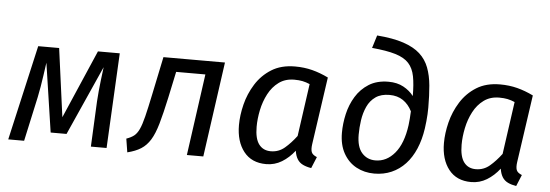

<svg xmlns="http://www.w3.org/2000/svg" viewBox="-49 -897 3039 1060"><g transform="rotate(5 1470.0 -367.5)"><path d="M474 -527H595L568 0H481L493 -252Q495 -281 497.5 -309.5Q500 -338 504 -370.5Q508 -403 513 -443L341 -58H253L196 -440Q191 -404 186 -370Q181 -336 176 -305.5Q171 -275 165 -247L111 0H23L143 -527H259L310 -148Z M837 -527H1178L1104 0H1013L1076 -452H914L883 -306Q864 -218 847.5 -160.5Q831 -103 810 -69Q789 -35 759 -16Q729 3 684 14L672 -61Q698 -70 714 -82.5Q730 -95 742 -120.5Q754 -146 765.5 -192.5Q777 -239 793 -316Z M1566 -539Q1617 -539 1661.5 -527.5Q1706 -516 1751 -494L1697 -120Q1693 -92 1698.5 -76.5Q1704 -61 1729 -51L1703 12Q1677 8 1657 -1.5Q1637 -11 1625.5 -29.5Q1614 -48 1610 -76Q1579 -36 1539.5 -12Q1500 12 1453 12Q1372 12 1328.5 -43.5Q1285 -99 1285 -190Q1285 -244 1300 -304.5Q1315 -365 1348.5 -418.5Q1382 -472 1435.5 -505.5Q1489 -539 1566 -539ZM1568 -466Q1518 -466 1482.5 -440Q1447 -414 1425 -372Q1403 -330 1393 -281.5Q1383 -233 1383 -189Q1383 -123 1406.5 -92Q1430 -61 1472 -61Q1516 -61 1549 -89Q1582 -117 1613 -158L1654 -449Q1633 -458 1613.5 -462Q1594 -466 1568 -466Z M1980 -678 2002 -749Q2091 -742 2149 -722.5Q2207 -703 2241 -672Q2275 -641 2291.5 -597.5Q2308 -554 2313 -499Q2318 -444 2318 -377Q2318 -359 2317 -340Q2316 -321 2314 -301Q2312 -281 2309 -260Q2300 -198 2278.5 -147.5Q2257 -97 2224 -61.5Q2191 -26 2147.5 -7Q2104 12 2052 12Q1997 12 1952.5 -12Q1908 -36 1881.5 -83Q1855 -130 1855 -197Q1855 -248 1867 -301Q1879 -354 1906.5 -399Q1934 -444 1978.5 -472Q2023 -500 2087 -500Q2135 -500 2170 -481Q2205 -462 2227 -433Q2227 -498 2218.5 -542Q2210 -586 2185 -613.5Q2160 -641 2110.5 -656Q2061 -671 1980 -678ZM2099 -428Q2052 -428 2022 -407Q1992 -386 1976 -351Q1960 -316 1954 -275Q1948 -234 1948 -195Q1948 -127 1977 -94Q2006 -61 2052 -61Q2114 -61 2159 -114.5Q2204 -168 2218 -271Q2220 -286 2221.5 -306.5Q2223 -327 2224 -348Q2205 -386 2174 -407Q2143 -428 2099 -428Z M2702 -539Q2753 -539 2797.5 -527.5Q2842 -516 2887 -494L2833 -120Q2829 -92 2834.5 -76.5Q2840 -61 2865 -51L2839 12Q2813 8 2793 -1.5Q2773 -11 2761.5 -29.5Q2750 -48 2746 -76Q2715 -36 2675.5 -12Q2636 12 2589 12Q2508 12 2464.5 -43.5Q2421 -99 2421 -190Q2421 -244 2436 -304.5Q2451 -365 2484.5 -418.5Q2518 -472 2571.5 -505.5Q2625 -539 2702 -539ZM2704 -466Q2654 -466 2618.5 -440Q2583 -414 2561 -372Q2539 -330 2529 -281.5Q2519 -233 2519 -189Q2519 -123 2542.5 -92Q2566 -61 2608 -61Q2652 -61 2685 -89Q2718 -117 2749 -158L2790 -449Q2769 -458 2749.5 -462Q2730 -466 2704 -466Z"/></g></svg>

Font: Fira Sans Variable
Style: Italic
Weight: 397
Italic angle: -8°
Designer: Carrois Corporate & Edenspiekermann AG
Foundry: Carrois Corporate GbR & Edenspiekermann AG
Version: Version 4.202